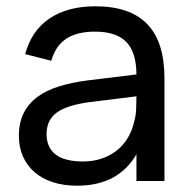

<svg xmlns="http://www.w3.org/2000/svg" viewBox="-20 -575 602 610"><path d="M283 -555Q393.5 -555 448 -498.2Q502.5 -441.5 502.5 -326.5V0H413.5V-85Q385 -35.5 337.8 -10.2Q290.5 15 225 15Q182.5 15 148.2 4Q114 -7 90 -27.8Q66 -48.5 53 -77.8Q40 -107 40 -143.5Q40 -185 55.2 -215.5Q70.5 -246 98.8 -267Q127 -288 167.2 -300.5Q207.5 -313 258 -319.5L413.5 -338.5Q413 -409.5 381 -442Q349 -474.5 282 -474.5Q224.5 -474.5 190.5 -452Q156.5 -429.5 143 -382L60 -403Q80 -477.5 137.2 -516.2Q194.5 -555 283 -555ZM268 -251Q194 -241.5 161 -217.8Q128 -194 128 -149.5Q128 -106 157 -84Q186 -62 243.5 -62Q275 -62 301.8 -70.8Q328.5 -79.5 349.2 -95.5Q370 -111.5 384.2 -134Q398.5 -156.5 405 -184Q411.5 -204.5 412.5 -227Q413.5 -249.5 413.5 -267.5V-269Z"/></svg>

Font: Vela Sans Med
Style: Regular
Weight: 500
Designer: Principal design: Mikhail Sharanda - project Manrope.
Design modification: Ravid Balaliev
Foundry: Mikhail Sharanda
Version: Version 1.001